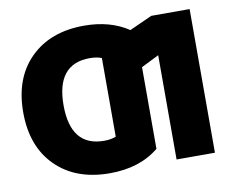

<svg xmlns="http://www.w3.org/2000/svg" viewBox="-81 -845 1172 961"><g transform="rotate(-10 505.5 -365.0)"><path d="M743 -730H938V0H743V-530L653 -485V-70Q556 10 403 10Q231 10 129.5 -90.5Q28 -191 28 -365Q28 -539 129.5 -639.5Q231 -740 403 -740Q535 -740 628 -678ZM403 -155Q437 -155 463 -165V-565Q437 -575 403 -575Q233 -575 233 -365Q233 -155 403 -155Z"/></g></svg>

Font: M PLUS 1p Black
Style: Regular
Weight: 900
Version: Version 1.061